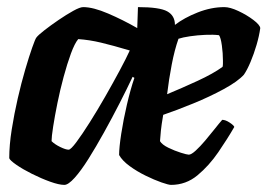

<svg xmlns="http://www.w3.org/2000/svg" viewBox="-20 -520 752 540"><path d="M161 0Q146 0 121 -9Q96 -18 70 -31Q44 -44 26 -56.5Q8 -69 6 -75Q6 -112 13 -156Q20 -200 30 -243.5Q40 -287 51 -324.5Q62 -362 70.5 -386Q79 -410 82 -414Q87 -421 105 -435Q123 -449 145 -464Q167 -479 186 -489.5Q205 -500 214 -500Q242 -500 284 -482Q326 -464 366 -441L368 -500Q429 -500 450.5 -488Q472 -476 472 -450Q498 -470 536 -485Q574 -500 611 -500Q627 -500 650.5 -489Q674 -478 692.5 -464Q711 -450 712 -441Q709 -419 701.5 -393.5Q694 -368 684.5 -345.5Q675 -323 666 -310Q649 -291 609.5 -269.5Q570 -248 523.5 -229Q477 -210 439 -197Q434 -168 432.5 -152.5Q431 -137 430 -123Q436 -113 453.5 -104.5Q471 -96 488.5 -90.5Q506 -85 511 -85Q518 -85 530.5 -96.5Q543 -108 557 -124.5Q571 -141 584 -157.5Q597 -174 605 -183Q614 -183 625.5 -175.5Q637 -168 639 -163Q620 -130 594 -92Q568 -54 535.5 -27Q503 0 461 0Q454 0 434 -7Q414 -14 389.5 -26Q365 -38 344.5 -53Q324 -68 315 -84Q315 -105 321 -144Q327 -183 337 -226Q347 -269 358 -301L353 -304Q337 -270 316 -229Q295 -188 272.5 -147.5Q250 -107 229 -73.5Q208 -40 190 -20Q172 0 161 0ZM450 -255Q491 -272 535.5 -292.5Q580 -313 606 -332Q607 -336 607 -341Q607 -346 607 -350Q607 -370 604 -392Q601 -414 596 -421Q580 -423 557.5 -422Q535 -421 514.5 -418Q494 -415 482 -411Q471 -380 463 -338.5Q455 -297 450 -255ZM173 -99Q179 -99 195 -120.5Q211 -142 232.5 -176Q254 -210 276 -248.5Q298 -287 316.5 -321.5Q335 -356 345 -378Q298 -392 264.5 -400Q231 -408 200 -410Q190 -398 179.5 -369.5Q169 -341 159 -304Q149 -267 141.5 -230Q134 -193 129.5 -164Q125 -135 125 -123Q134 -114 149.5 -106.5Q165 -99 173 -99Z"/></svg>

Font: Texturina 72pt 72pt Black
Style: Italic
Weight: 900
Italic angle: -11°
Designer: Guillermo Torres Carreño
Foundry: Omnibus-Type
Version: Version 1.002; ttfautohint (v1.8.3)